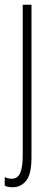

<svg xmlns="http://www.w3.org/2000/svg" viewBox="-24 -549 228 811"><path d="M29 242Q18 242 9.5 240Q1 238 -4 235V199Q10 206 25 206Q51 206 61.5 181Q72 156 72 109V-529H109V116Q109 187 86.5 214.5Q64 242 29 242Z"/></svg>

Font: Noto Sans Myanmar UI ExtraCondensed ExtraLight
Style: Regular
Weight: 200
Width: 2
Designer: Monotype Design Team
Foundry: Monotype Imaging Inc.
Version: Version 2.103; ttfautohint (v1.8.4.7-5d5b)